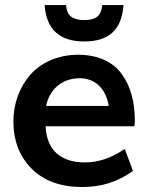

<svg xmlns="http://www.w3.org/2000/svg" viewBox="-20 -731 629 762"><path d="M162.6 -310.5C178.2 -378.9 227.1 -420.4 296.9 -420.4C356 -420.4 399.9 -381.3 411.6 -310.5ZM305.7 11.2C383.8 11.2 444.8 -8.8 507.8 -52.2L475.1 -140.1C423.8 -104.5 371.1 -86.4 316.9 -86.4C224.6 -86.4 165 -132.3 161.1 -230H512.7C514.2 -234.9 515.1 -242.2 515.1 -251.5C515.1 -325.7 499 -386.7 464.4 -435.5C429.7 -484.9 369.6 -513.7 290 -513.7C210.4 -513.7 143.1 -482.9 100.1 -434.1C57.6 -385.3 33.2 -320.3 33.2 -250C33.2 -172.4 57.6 -109.4 106 -61C154.8 -12.7 221.2 11.2 305.7 11.2ZM314.5 -566.4C410.2 -566.4 462.9 -610.8 470.2 -710.9H385.7C381.3 -663.6 355.5 -651.4 314.5 -651.4C294.9 -651.4 282.2 -653.8 267.1 -661.6C252.9 -669.4 244.1 -686 242.2 -710.9H157.2C163.6 -614.7 216.3 -566.4 314.5 -566.4Z"/></svg>

Font: Ride
Style: Bold
Weight: 700
Version: Version 3.000